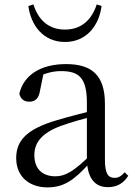

<svg xmlns="http://www.w3.org/2000/svg" viewBox="-20 -814 597 849"><path d="M189.7 14.6C264.3 14.6 308.6 -19.6 370.9 -87.1H394.5L385.8 -134.4C308.6 -57.1 269.3 -34.4 225.1 -34.4C169 -34.4 131.9 -65.8 131.9 -128.2C131.9 -183 164.6 -225.8 248.6 -257C293.6 -273.5 351.6 -289.3 404.8 -303.3V-327.7C351 -315.5 286.4 -298.9 230.9 -282.3C98.7 -243.6 51.6 -192.6 51.6 -115.1C51.6 -31.8 110.8 14.6 189.7 14.6ZM456.8 13.6C495.7 13.6 525.8 -2.3 547.1 -36.7L531.4 -52.1C514.8 -33.9 503 -27.5 486.4 -27.5C458.8 -27.5 444 -45.3 444 -107.7V-354.6C444 -479.1 388.2 -530.6 272.2 -530.6C159.1 -530.6 84.7 -481.7 65.5 -399.7C70.5 -376.8 86.1 -364.3 109.4 -364.3C134 -364.3 151.4 -376.9 156.8 -412.7L173.2 -491.9L129.7 -464.7C174.2 -489.6 211.7 -499.6 250 -499.6C329.2 -499.6 364.2 -470.1 364.2 -359V-99.7C368.7 -28.9 397.2 13.6 456.8 13.6ZM105.5 -787.4C116.4 -702.7 170.9 -628.4 267.3 -628.4C363.9 -628.4 418.4 -702.7 429.1 -787.4L407.7 -794.4C386.5 -729.3 342.4 -683.2 267.3 -683.2C192.3 -683.2 148.3 -728.9 127.9 -794.4Z"/></svg>

Font: Source Han Serif CN VF
Style: Regular
Weight: 250
Designer: Ryoko NISHIZUKA 西塚涼子 (kana & ideographs); Frank Grießhammer (Latin, Greek & Cyrillic); Wenlong ZHANG 张文龙 (bopomofo); San
Foundry: Adobe
Version: Version 2.002;hotconv 1.1.0;makeotfexe 2.6.0